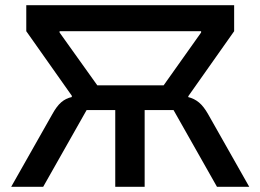

<svg xmlns="http://www.w3.org/2000/svg" viewBox="-20 -718 1001 738"><path d="M23 0 181 -279Q198 -310 215.5 -325Q233 -340 256 -345V-350L81 -598V-698H880V-598L705 -350L703 -345Q727 -339 745 -324Q763 -309 780 -279L938 0H814L647 -295H536V0H423V-295H313L146 0ZM354 -390H609L753 -593V-598H209V-593Z"/></svg>

Font: IBM Plex Sans Medium
Style: Regular
Weight: 500
Designer: Mike Abbink, Paul van der Laan, Pieter van Rosmalen
Foundry: Bold Monday
Version: Version 3.201